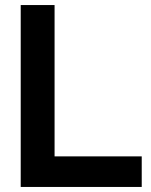

<svg xmlns="http://www.w3.org/2000/svg" viewBox="-20 -740 599 760"><path d="M62 0H541V-121H196V-720H62Z"/></svg>

Font: Aspekta 600
Style: Regular
Weight: 600
Designer: Ivo Dolenc
Version: Version 2.100